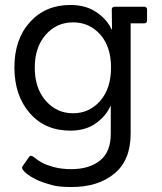

<svg xmlns="http://www.w3.org/2000/svg" viewBox="-20 -519 651 773"><path d="M268 234Q218 234 192.5 227Q167 220 151.5 214.5Q136 209 125 203.5Q114 198 104 192Q60 163 71 150L97 113Q103 104 114 112Q115 112 120.5 116.5Q126 121 131.5 125Q137 129 146.5 134.5Q156 140 168 144.5Q180 149 194 153Q227 162 267 162Q339 162 382.5 127.5Q426 93 426 19V-95Q408 -53 366.5 -23Q325 7 263 7Q161 7 99.5 -64Q38 -135 38 -248Q38 -361 100.5 -430Q163 -499 263 -499Q325 -499 367.5 -470.5Q410 -442 429 -401H431L430 -480Q430 -492 442 -492H560Q572 -492 572 -480V-437Q572 -425 560 -425H506V19Q506 126 440.5 180Q375 234 268 234ZM120 -246.5Q120 -164 164 -113.5Q208 -63 274 -63Q340 -63 383.5 -113Q427 -163 427 -247Q427 -331 383.5 -380Q340 -429 274 -429Q208 -429 164 -379Q120 -329 120 -246.5Z"/></svg>

Font: Sanchez
Style: Regular
Weight: 400
Designer: Daniel Hernández
Foundry: LatinoType
Version: Version 1.001